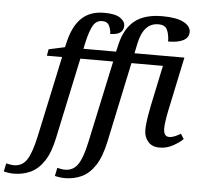

<svg xmlns="http://www.w3.org/2000/svg" viewBox="-204 -836 1192 1142"><g transform="rotate(5 392.5 -265.0)"><path d="M-81 240Q-96 240 -113 237.5Q-130 235 -140 232L-130 183Q-122 185 -108.5 187.5Q-95 190 -84 190Q-35 190 -7.5 149.5Q20 109 42 9L146 -476H55L62 -515L158 -536L164 -561Q186 -660 236.5 -710Q287 -760 373 -760Q439 -760 468.5 -740Q498 -720 498 -694Q498 -638 419 -638Q419 -661 408 -685.5Q397 -710 366 -710Q331 -710 312 -678.5Q293 -647 277 -577L268 -536H463L474 -583Q496 -676 554.5 -723Q613 -770 720 -770Q804 -770 846.5 -747.5Q889 -725 889 -690Q889 -657 857 -640Q825 -623 766 -623Q766 -662 753.5 -691Q741 -720 700 -720Q611 -720 585 -594L573 -536H871L803 -214Q800 -201 796.5 -181Q793 -161 790.5 -141Q788 -121 788 -107Q788 -58 821 -58Q838 -58 854.5 -65Q871 -72 890 -83L909 -53Q887 -31 849.5 -10.5Q812 10 770 10Q725 10 701 -18Q677 -46 677 -87Q677 -106 680 -132.5Q683 -159 688 -186Q693 -213 697 -234L748 -476H560L459 0Q439 94 404.5 146Q370 198 324 219Q278 240 224 240Q209 240 192 237.5Q175 235 165 232L175 183Q183 185 196.5 187.5Q210 190 221 190Q270 190 298 149.5Q326 109 347 9L451 -476H255L153 3Q134 95 99.5 146.5Q65 198 19 219Q-27 240 -81 240Z"/></g></svg>

Font: Noto Serif Medium
Style: Italic
Weight: 500
Italic angle: -12°
Designer: Monotype Design Team
Foundry: Monotype Imaging Inc.
Version: Version 2.014; ttfautohint (v1.8.4.7-5d5b)